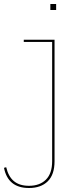

<svg xmlns="http://www.w3.org/2000/svg" viewBox="-79 -724 409 961"><path d="M194 -525V83Q194 150 160 183.5Q126 217 66 217Q-39 217 -59 116L-48 113Q-37 160 -9 183Q19 206 66 206Q120 206 151 175Q182 144 182 83V-514H40V-525ZM202 -704V-674H173V-704Z"/></svg>

Font: Hepta Slab Thin
Style: Regular
Weight: 250
Designer: Michael LaGattuta
Foundry: Michael LaGattuta
Version: Version 1.100; ttfautohint (v1.8) -l 8 -r 50 -G 200 -x 14 -D